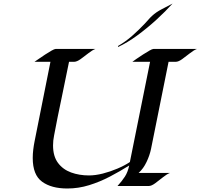

<svg xmlns="http://www.w3.org/2000/svg" viewBox="-20 -1051 1133 1085"><path d="M1092.8 -774.4Q1075.2 -767.6 1053 -750Q1030.8 -732.4 1009.5 -717Q988.3 -701.7 972.7 -701.7H932.6L833.5 -209.5Q826.2 -173.8 808.3 -136Q790.5 -98.1 763.2 -73.7H940.4Q923.3 -67.4 900.9 -49.3Q878.4 -31.2 857.2 -15.6Q835.9 0 821.3 0H644Q668.9 -26.9 685.8 -53Q702.6 -79.1 710 -115.7Q658.2 -83 601.3 -53.2Q544.4 -23.4 483.9 -4.6Q423.3 14.2 360.4 14.2Q270.5 14.2 217.8 -24.2Q165 -62.5 165 -158.2Q165 -182.1 168 -206.3Q170.9 -230.5 175.8 -254.4L265.1 -701.7H174.8Q182.1 -706.5 199 -718.3Q215.8 -730 235.4 -742.9Q254.9 -755.9 271.5 -765.1Q288.1 -774.4 294.4 -774.4H519Q501.5 -767.6 479.2 -750Q457 -732.4 435.5 -717Q414.1 -701.7 398.4 -701.7H370.1Q349.6 -597.7 327.4 -493.7Q305.2 -389.6 285.6 -285.2Q282.7 -271 281.2 -257.1Q279.8 -243.2 279.8 -229Q279.8 -168 307.6 -130.6Q335.4 -93.3 381.6 -76.4Q427.7 -59.6 482.9 -59.6Q519 -59.6 561.3 -70.3Q603.5 -81.1 644 -98.4Q684.6 -115.7 713.9 -135.3L828.1 -701.7H728Q734.4 -706.5 751.2 -718.3Q768.1 -730 788.1 -742.9Q808.1 -755.9 824.5 -765.1Q840.8 -774.4 847.2 -774.4ZM955.1 -1030.8Q916.5 -987.8 864.3 -939.9Q812 -892.1 755.4 -850.6Q698.7 -809.1 646.5 -785.2L647.5 -791.5Q689.9 -815.9 727.3 -848.9Q764.6 -881.8 798.3 -917.5Q808.6 -928.2 818.4 -939.7Q828.1 -951.2 839.4 -961.4Q861.8 -982.4 894.8 -999.3Q927.7 -1016.1 955.1 -1030.8Z"/></svg>

Font: Lugrasimo
Style: Regular
Weight: 400
Designer: The DocRepair Project, Astigmatic (AOETI)
Foundry: Google
Version: Version 1.001